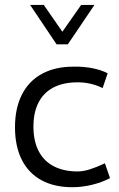

<svg xmlns="http://www.w3.org/2000/svg" viewBox="-20 -763 493 794"><path d="M279.2 11.2Q204.2 11.2 150.9 -18Q97.7 -47.2 69.8 -103Q42 -158.7 42 -236.8Q42 -315.6 70.7 -372Q99.4 -428.5 154.2 -458.1Q209 -487.8 286 -487.3Q325.9 -488.2 362.7 -480.8Q399.4 -473.4 425.2 -460L404.4 -398.8Q381.3 -410.5 353.5 -416.9Q325.6 -423.2 296.5 -422.5Q239 -421.8 199 -400.1Q158.9 -378.4 138.6 -337.7Q118.3 -297 118.3 -239.3Q118.3 -180.2 139.7 -138.5Q161.1 -96.8 202.3 -75.4Q243.5 -54 301.6 -54Q323.9 -54 351.7 -62.7Q379.5 -71.5 413.6 -87.6H413.9L435.1 -26.2Q400 -8.3 359.3 1.5Q318.6 11.2 279.2 11.2ZM104.6 -742.6H161.1L237.9 -631.7L315.6 -742.6H370.6L260.6 -579.8H213.9Z"/></svg>

Font: DavidDev Light
Style: Regular
Weight: 300
Designer: David.dev
Foundry: David.dev
Version: Version 1.001;FEAKit 1.0